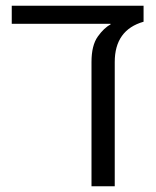

<svg xmlns="http://www.w3.org/2000/svg" viewBox="-20 -650 544 670"><path d="M481 -629.9V-574.2Q380.4 -545.4 380.4 -433.6V0H299.3V-433.6Q299.3 -491.7 321.3 -522.5Q343.3 -553.2 365.7 -564.5V-566.9H21V-629.9Z"/></svg>

Font: OpenSansHebrew-Regular
Style: Regular
Weight: 400
Foundry: Ascender Corporation, Yanek Iontef
Version: Version 2.001;PS 002.001;hotconv 1.0.70;makeotf.lib2.5.58329